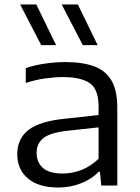

<svg xmlns="http://www.w3.org/2000/svg" viewBox="-20 -828 624 857"><path d="M240.5 9Q152 9 104.5 -31.5Q57 -72 57 -139.5Q57 -209.5 107.8 -248.5Q158.5 -287.5 273.5 -298.5L420 -314.5V-352.5Q420 -430.5 380.2 -457.2Q340.5 -484 261 -484Q226 -484 182 -478Q138 -472 95 -457.5V-524Q134 -537.5 181.2 -544.2Q228.5 -551 271.5 -551Q348 -551 399.5 -532.2Q451 -513.5 477.2 -469.2Q503.5 -425 503.5 -348V0H432L426 -61.5H420.5Q390 -29 342 -10Q294 9 240.5 9ZM143.5 -146Q143.5 -103 171.8 -78.2Q200 -53.5 260 -53.5Q303.5 -53.5 345 -70Q386.5 -86.5 420 -119.5V-259.5L278.5 -244Q205 -236 174.2 -212Q143.5 -188 143.5 -146ZM349.5 -626.5 255.5 -808H327.5L416 -626.5ZM164 -626.5 70 -808H142L230.5 -626.5Z"/></svg>

Font: Encode Sans Expanded Expanded
Style: Regular
Weight: 400
Width: 7
Designer: Multiple Designers
Foundry: Impallari Type
Version: Version 3.000; ttfautohint (v1.8.3) -l 8 -r 50 -G 200 -x 14 